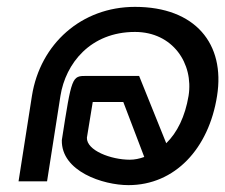

<svg xmlns="http://www.w3.org/2000/svg" viewBox="-20 -528 656 559"><path d="M34 0H117L156 -249C171 -343 243 -435 373 -435C483 -435 544 -343 529 -249C519 -189 496 -142 464 -111L385 -307H232C189 -307 189 -306 160 -120C158 -29 280 11 354 11C489 11 588 -95 612 -249C636 -400 549 -508 373 -508C217 -508 97 -400 73 -249ZM233 -127 250 -231H339L400 -71C386 -66 372 -63 358 -63C303 -63 232 -90 233 -127Z"/></svg>

Font: Charger Sport
Style: Obl
Weight: 400
Designer: Jasper
Foundry: Cannot Into Space Fonts
Version: Version 1.1